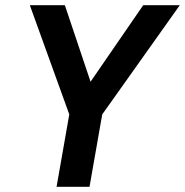

<svg xmlns="http://www.w3.org/2000/svg" viewBox="-20 -720 713 740"><path d="M247 -279 95 -700H230L329 -405L532 -700H673L374 -279L325 0H198Z"/></svg>

Font: Sarabun SemiBold
Style: Italic
Weight: 600
Italic angle: -10°
Designer: Suppakit Chalermlarp | Katatrad Co.,Ltd.
Foundry: Cadson Demak Co.,Ltd.
Version: Version 1.000; ttfautohint (v1.6)